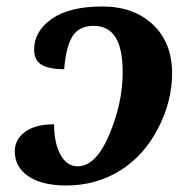

<svg xmlns="http://www.w3.org/2000/svg" viewBox="-20 -566 594 596"><path d="M147.9 -180.2Q147.9 -122.1 167.7 -85.9Q187.5 -49.8 221.2 -49.8Q277.8 -49.8 319.3 -148.4Q360.8 -247.1 360.8 -340.8Q360.8 -415.5 338.4 -450.7Q315.9 -485.8 270 -485.8Q226.6 -485.8 205.8 -454.6Q185.1 -423.3 179.2 -351.1Q133.3 -351.1 109.6 -364.7Q85.9 -378.4 85.9 -412.1Q85.9 -469.2 140.9 -507.6Q195.8 -545.9 297.9 -545.9Q395 -545.9 454.6 -489.7Q514.2 -433.6 514.2 -338.9Q514.2 -251 470.2 -166.5Q426.3 -82 352.1 -36.1Q277.8 9.8 185.1 9.8Q110.4 9.8 68.1 -18.8Q25.9 -47.4 25.9 -96.2Q25.9 -133.3 57.9 -156.7Q89.8 -180.2 147.9 -180.2Z"/></svg>

Font: Droid Serif
Style: Bold Italic
Weight: 700
Italic angle: -12°
Designer: Monotype Design team
Foundry: Monotype Imaging Inc.
Version: Version 1.03